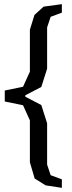

<svg xmlns="http://www.w3.org/2000/svg" viewBox="-20 -770 349 925"><path d="M102 -304 179 -264 207 -176V23L224 74L278 94V135L200 123L147 90L124 12V-190L91 -263L3 -281V-334L91 -352L124 -425V-627L146 -698L190 -738L278 -750V-709L224 -689L207 -638V-439L179 -351L102 -311Z"/></svg>

Font: Alike Angular
Style: Regular
Weight: 400
Version: Version 1.210